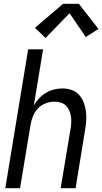

<svg xmlns="http://www.w3.org/2000/svg" viewBox="-20 -996 541 1016"><path d="M8 0 129 -735H208L159 -438Q171 -458 187 -475.5Q203 -493 223.5 -505Q244 -517 266 -522.5Q288 -528 310 -528Q336 -528 360 -519.5Q384 -511 399.5 -493Q415 -475 423.5 -452Q432 -429 435 -404Q438 -379 436 -353Q434 -327 429 -301L380 0H301L353 -312Q356 -329 357 -346Q358 -363 355.5 -379.5Q353 -396 346.5 -411Q340 -426 329 -437Q318 -448 302 -453Q286 -458 268 -458Q246 -458 222.5 -449.5Q199 -441 181.5 -423Q164 -405 155 -382.5Q146 -360 142 -337L86 0ZM221 -795 165 -849 314 -976H397L501 -843L434 -800L348 -926Z"/></svg>

Font: Iosevka SS04 Oblique
Style: Regular
Weight: 400
Italic angle: -9°
Monospace: yes
Designer: Belleve Invis
Foundry: Belleve Invis
Version: Version 19.0.0; ttfautohint (v1.8.4)